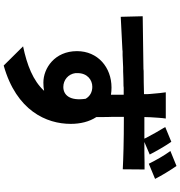

<svg xmlns="http://www.w3.org/2000/svg" viewBox="12 -901 976 1040"><g transform="rotate(90 500.0 -381.0)"><path d="M949 -733C930 -770 904 -813 879 -849L798 -816C824 -780 847 -739 867 -699L949 -733ZM651 -276C651 -329 639 -377 614 -415V-442C614 -461 614 -482 613 -502V-513C613 -530 613 -547 613 -564C748 -564 837 -561 897 -558L898 -676H873H869H860C830 -675 792 -675 749 -675L817 -704C799 -739 773 -785 748 -821L668 -788C689 -754 708 -720 727 -684L731 -675H614C614 -686 615 -699 615 -707C616 -723 619 -775 622 -791H480C482 -778 486 -746 489 -706C490 -698 490 -686 490 -673C450 -672 407 -671 364 -671L353 -670C251 -669 146 -667 68 -666L71 -547C126 -550 186 -553 249 -556L258 -557C262 -557 265 -557 269 -557H279C300 -558 323 -559 345 -560H355H366C392 -561 418 -562 445 -562L455 -563C468 -563 480 -563 493 -563C493 -544 493 -523 493 -504V-494C480 -496 468 -497 454 -497C345 -497 257 -423 257 -310C257 -189 350 -128 427 -128C444 -128 458 -129 472 -132C417 -72 332 -39 231 -18L335 87C580 18 651 -145 651 -276ZM376 -313C376 -366 413 -393 450 -393C478 -393 501 -381 515 -357C528 -269 493 -236 451 -236C414 -236 381 -262 376 -302V-312V-313Z"/></g></svg>

Font: Glow Sans TC Normal
Style: Bold
Weight: 700
Designer: Ryoko NISHIZUKA (kana, bopomofo & ideographs); Paul D. Hunt (Latin, Greek & Cyrillic); Sandoll Communications, Soo-young
Version: Version 0.93